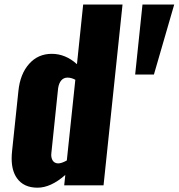

<svg xmlns="http://www.w3.org/2000/svg" viewBox="-20 -830 800 860"><path d="M585.4 -496.1H669.4L760.3 -809.6H618.2ZM147.9 10.7C187.7 10.7 229.2 -8.3 272.5 -46.4L267.6 0H443.8L528.8 -809.6H352.5L324.7 -542.5C290.5 -573.4 252.9 -588.9 211.9 -588.9C170.9 -588.9 137 -573.9 110.4 -543.9C83.7 -514 67.7 -473.6 62.5 -422.9L34.2 -154.3C32.9 -142.3 32.2 -130.9 32.2 -120.1C32.2 -83.7 40 -54.4 55.7 -32.2C75.8 -3.6 106.6 10.7 147.9 10.7ZM240.2 -98.1C229.2 -98.5 221 -102.9 215.8 -111.3C211.6 -118.5 209.5 -126.8 209.5 -136.2C209.5 -138.5 209.6 -141 210 -143.6L240.2 -433.6C242.2 -448.6 246.7 -460.4 253.9 -469.2C261.1 -478 270.7 -482.4 282.7 -482.4C293.8 -482.4 305.3 -479.2 317.4 -472.7L279.3 -111.3C263.7 -102.5 250.7 -98.1 240.2 -98.1Z"/></svg>

Font: Oswald
Style: Heavy
Weight: 800
Designer: Vernon Adams
Foundry: Vernon Adams
Version: 3.0; ttfautohint (v0.95.6-bc232) -l 8 -r 50 -G 200 -x 0 -w "